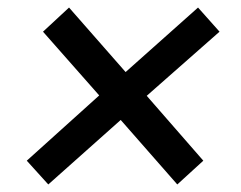

<svg xmlns="http://www.w3.org/2000/svg" viewBox="-20 -540 640 509"><path d="M108 -51 51 -114 243 -287 94 -456 163 -520 313 -349 505 -520 562 -456 369 -286 519 -114 450 -51 300 -222Z"/></svg>

Font: Nunito Sans 9pt
Style: Bold Italic
Weight: 700
Italic angle: -9°
Version: Version 3.101;gftools[0.9.27]